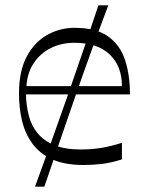

<svg xmlns="http://www.w3.org/2000/svg" viewBox="-20 -602 541 718"><path d="M292 15Q222 15 175.5 -6Q129 -27 101.5 -64.5Q74 -102 62.5 -150Q51 -198 51 -252Q51 -337 80.5 -391.5Q110 -446 157.5 -472Q205 -498 258 -498Q339 -498 384 -466Q429 -434 447.5 -378Q466 -322 466 -249H77Q78 -208 87.5 -170.5Q97 -133 120 -104.5Q143 -76 182.5 -59.5Q222 -43 282 -43Q323 -43 359 -49Q395 -55 436 -68V-6Q395 7 361 11Q327 15 292 15ZM436 -280Q436 -355 390 -398.5Q344 -442 258 -442Q210 -442 170.5 -422.5Q131 -403 106.5 -366.5Q82 -330 79 -280ZM111 96Q173 -73 232.5 -243Q292 -413 348 -582H385Q321 -413 262 -243Q203 -73 146 96Z"/></svg>

Font: Ojuju
Style: Regular
Weight: 400
Designer: Chisaokwu Joboson, Mirko Velimirovic
Foundry: Udi Foundry
Version: Version 1.000